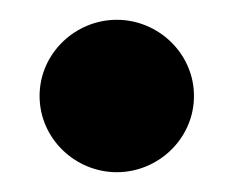

<svg xmlns="http://www.w3.org/2000/svg" viewBox="-20 -469 237 194"><path d="M20 -372C20 -329 56 -295 98 -295C140 -295 176 -329 176 -372C176 -415 140 -449 98 -449C56 -449 20 -415 20 -372Z"/></svg>

Font: Charger EcoBlack
Style: Black
Weight: 1000
Designer: Jasper
Foundry: Cannot Into Space Fonts
Version: Version 1.1